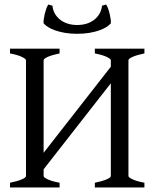

<svg xmlns="http://www.w3.org/2000/svg" viewBox="-20 -831 694 851"><path d="M322.3 -681.2Q293 -681.2 268.6 -685.3Q244.1 -689.5 225.3 -696Q206.5 -702.6 193.4 -710.9Q180.2 -719.2 173.3 -727.5Q172.4 -733.4 173.8 -744.9Q175.3 -756.3 178.2 -768.8Q181.2 -781.2 185.3 -793Q189.5 -804.7 194.3 -811L212.4 -805.7Q214.4 -786.6 223.1 -771Q231.9 -755.4 246.3 -743.9Q260.7 -732.4 280 -726.3Q299.3 -720.2 322.3 -720.2Q345.2 -720.2 364.5 -726.3Q383.8 -732.4 398.2 -743.9Q412.6 -755.4 421.4 -771Q430.2 -786.6 432.1 -805.7L450.2 -811Q455.1 -804.7 459.2 -793Q463.4 -781.2 466.3 -768.8Q469.2 -756.3 470.7 -744.9Q472.2 -733.4 471.2 -727.5Q464.4 -719.2 451.2 -710.9Q438 -702.6 419.2 -696Q400.4 -689.5 376 -685.3Q351.6 -681.2 322.3 -681.2ZM24.4 0V-21Q57.6 -27.8 76.4 -35.9Q95.2 -43.9 95.2 -50.8V-564Q95.2 -569.8 77.4 -578.6Q59.6 -587.4 24.4 -594.2V-615.2H244.1V-594.2Q210.9 -587.4 192.1 -579.1Q173.3 -570.8 173.3 -564V-153.8L471.2 -535.2V-564Q471.2 -569.8 453.4 -578.6Q435.5 -587.4 400.4 -594.2V-615.2H620.1V-594.2Q586.9 -587.4 568.1 -579.1Q549.3 -570.8 549.3 -564V-50.8Q549.3 -44.9 567.1 -36.4Q585 -27.8 620.1 -21V0H400.4V-21Q433.6 -27.8 452.4 -35.9Q471.2 -43.9 471.2 -50.8V-461.9L173.3 -80.6V-50.8Q173.3 -44.9 190.9 -36.4Q208.5 -27.8 244.1 -21V0Z"/></svg>

Font: Gentium
Style: Regular
Weight: 400
Designer: J. Victor Gaultney
Version: Version 1.03; 2011; OFL 1.1 release